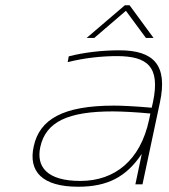

<svg xmlns="http://www.w3.org/2000/svg" viewBox="-20 -700 640 729"><path d="M433 -509C369 -509 298 -501 241 -486L237 -464C299 -480 368 -487 423 -487C540 -487 589 -447 561 -313L556 -291C488 -297 440 -299 413 -299C219 -299 130 -247 108 -144C87 -49 140 9 277 9C388 9 459 -28 517 -114H518L494 0H521L587 -310C618 -454 563 -509 433 -509ZM133 -142C154 -238 239 -277 408 -277C442 -277 499 -274 551 -269L546 -245C513 -91 416 -13 285 -13C157 -13 117 -68 133 -142ZM309 -556H338L458 -659L534 -556H563L472 -680H454Z"/></svg>

Font: LT Wave Mono Thin
Style: Italic
Weight: 100
Designer: Daniel Lyons
Version: Version 2.5 (Glyphs App)